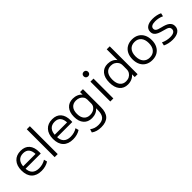

<svg xmlns="http://www.w3.org/2000/svg" viewBox="217 -2037 3556 3556"><g transform="rotate(-45 1995.5 -259.0)"><path d="M304 10Q178.7 10 110.7 -60Q42.7 -130 42.7 -260Q42.7 -386 108.5 -458Q174.3 -530 289.7 -530Q400.7 -530 460 -462.3Q519.4 -394.7 519.4 -268.7Q519.4 -258.7 519 -247.6Q518.7 -236.6 518 -229.3H86V-292.7H460L445.3 -272Q445.3 -368.6 406.1 -416.6Q367 -464.6 289.7 -464.6Q208 -464.6 164 -413.5Q120.1 -362.3 120.1 -266.7V-246.7Q120.1 -153.4 167.2 -105Q214.4 -56.7 304.7 -56.7Q353 -56.7 398 -69.4Q443 -82.1 479.3 -106L496 -42.7Q458.4 -17.7 408.9 -3.8Q359.3 10 304 10Z M653 0V-730H733.1V0Z M1130 10Q1004.7 10 936.7 -60Q868.7 -130 868.7 -260Q868.7 -386 934.5 -458Q1000.3 -530 1115.7 -530Q1226.7 -530 1286 -462.3Q1345.4 -394.7 1345.4 -268.7Q1345.4 -258.7 1345 -247.6Q1344.7 -236.6 1344 -229.3H912V-292.7H1286L1271.3 -272Q1271.3 -368.6 1232.1 -416.6Q1193 -464.6 1115.7 -464.6Q1034 -464.6 990 -413.5Q946.1 -362.3 946.1 -266.7V-246.7Q946.1 -153.4 993.2 -105Q1040.4 -56.7 1130.7 -56.7Q1179 -56.7 1224 -69.4Q1269 -82.1 1305.3 -106L1322 -42.7Q1284.4 -17.7 1234.9 -3.8Q1185.3 10 1130 10Z M1658.1 220Q1598.2 220 1550.2 206Q1502.3 192 1463.1 163.3L1482.8 99.4Q1521.8 127.4 1562 140.4Q1602.2 153.4 1652.2 153.4Q1747.5 153.4 1791.3 104.5Q1835 55.6 1835 -50V-96.3H1833Q1806.3 -60.6 1759 -40.3Q1711.7 -20 1655.1 -20Q1550.8 -20 1492 -87.5Q1433.3 -155 1433.3 -275Q1433.3 -395 1492 -462.5Q1550.8 -530 1655.1 -530Q1712.2 -530 1760.3 -509.5Q1808.3 -488.9 1835.3 -453.7H1837.3L1837.8 -520H1913.4V-50Q1913.4 87.1 1850.7 153.5Q1788 220 1658.1 220ZM1671.5 -86.6Q1719.2 -86.6 1755.7 -104.3Q1792.2 -122 1813.6 -152.7Q1835 -183.5 1835 -223.1V-326.9Q1835 -366.2 1813.6 -397.1Q1792.2 -428 1755.7 -445.7Q1719.2 -463.4 1671.5 -463.4Q1595.8 -463.4 1553.3 -414.1Q1510.9 -364.8 1510.9 -275Q1510.9 -184.9 1553.3 -135.7Q1595.8 -86.6 1671.5 -86.6Z M2110.3 0V-520H2190.4V0ZM2150.3 -619.3Q2123.7 -619.3 2107.3 -635.6Q2091 -652 2091 -678.6Q2091 -705.3 2107.3 -721.7Q2123.7 -738 2150.3 -738Q2177 -738 2193.4 -721.7Q2209.7 -705.3 2209.7 -678.6Q2209.7 -652 2193.4 -635.6Q2177 -619.3 2150.3 -619.3Z M2566.6 10Q2462.5 10 2403.9 -61.5Q2345.3 -133 2345.3 -260Q2345.3 -387.5 2403.9 -458.7Q2462.5 -530 2566.6 -530Q2623.5 -530 2671 -508.9Q2718.5 -487.7 2744.9 -449.7H2747V-730H2825.4V0H2750.6L2750.1 -70.3H2748Q2720.8 -33.3 2672.1 -11.6Q2623.5 10 2566.6 10ZM2583.1 -56.6Q2630.8 -56.6 2667.5 -76.2Q2704.2 -95.8 2725.6 -129.9Q2747 -164 2747 -207.7V-312.3Q2747 -356.4 2725.6 -390.3Q2704.2 -424.2 2667.6 -443.8Q2630.9 -463.4 2583.4 -463.4Q2507.6 -463.4 2465.4 -410.6Q2423.2 -357.7 2423.2 -260Q2423.2 -162.4 2465.4 -109.5Q2507.6 -56.6 2583.1 -56.6Z M3205.8 10Q3128.5 10 3071.4 -23Q3014.3 -56 2983.5 -117Q2952.7 -178 2952.7 -260Q2952.7 -343 2983.5 -403.5Q3014.3 -464 3071.4 -497Q3128.5 -530 3205.7 -530Q3283.9 -530 3340.5 -497Q3397 -464 3428.2 -403.5Q3459.4 -343 3459.4 -260Q3459.4 -178 3428.2 -117Q3397 -56 3340.5 -23Q3284 10 3205.8 10ZM3206 -56.7Q3288 -56.7 3334.3 -110.9Q3380.6 -165 3380.6 -260.1Q3380.6 -356 3334.3 -409.6Q3288 -463.3 3206 -463.3Q3124 -463.3 3077.7 -409.6Q3031.4 -356 3031.4 -260.1Q3031.4 -165 3077.7 -110.9Q3124 -56.7 3206 -56.7Z M3738.7 10Q3686.3 10 3636.3 -1.2Q3586.3 -12.3 3546.3 -32.3L3561 -97.7Q3603 -78.1 3647.7 -67.4Q3692.3 -56.7 3738 -56.7Q3801.7 -56.7 3834.8 -78Q3868 -99.4 3868 -140Q3868 -168.3 3853.1 -185Q3838.3 -201.6 3809 -213Q3779.7 -224.3 3735.3 -234.3Q3675 -249 3632.3 -268.1Q3589.6 -287.3 3567.2 -316.5Q3544.7 -345.7 3544.7 -388.7Q3544.7 -456.7 3597.2 -493.3Q3649.7 -530 3745.3 -530Q3795 -530 3843.9 -520Q3892.7 -510 3931.4 -490.7L3916.7 -425.9Q3880.3 -444.3 3836.3 -453.8Q3792.4 -463.3 3748 -463.3Q3687.4 -463.3 3656.1 -444.1Q3624.7 -425 3624.7 -388Q3624.7 -363.7 3639.4 -347.7Q3654 -331.7 3682.4 -321Q3710.7 -310.4 3751.7 -301Q3798 -290.4 3834.5 -276.5Q3871 -262.7 3896 -243.7Q3921 -224.7 3934.5 -199.2Q3948 -173.7 3948 -139.3Q3948 -68.3 3892.9 -29.2Q3837.7 10 3738.7 10Z"/></g></svg>

Font: M PLUS 2 Thin
Style: Regular
Weight: 100
Designer: Coji Morishita
Foundry: UNDERFOREST DESIGN
Version: Version 1.001